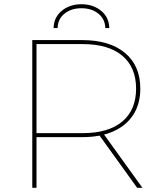

<svg xmlns="http://www.w3.org/2000/svg" viewBox="-20 -890 756 910"><path d="M133 -700H370Q499 -700 572 -639.5Q645 -579 645 -470Q645 -398 612 -346.5Q579 -295 517.5 -267.5Q456 -240 370 -240H144L153 -249V0H133ZM447 -254H472L655 0H630ZM144 -259H372Q494 -259 559.5 -314Q625 -369 625 -470Q625 -571 559.5 -626Q494 -681 372 -681H144L153 -689V-251ZM366 -870Q421 -870 459 -839Q497 -808 498 -757H479Q478 -800 446 -825.5Q414 -851 366 -851Q318 -851 286 -825.5Q254 -800 253 -757H234Q235 -808 273 -839Q311 -870 366 -870Z"/></svg>

Font: iiserrat Thin
Style: Regular
Weight: 100
Designer: Akira Ohta
Foundry: Akira Ohta
Version: Version 1.200;Glyphs 3.3.1 (3343)